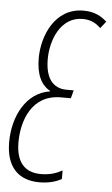

<svg xmlns="http://www.w3.org/2000/svg" viewBox="-53 -760 471 806"><g transform="rotate(5 182.5 -357.0)"><path d="M144 10C185 10 216 0 237 -12V-48C211 -34 185 -25 147 -25C80 -25 42 -65 42 -150C42 -239 79 -353 203 -353H245L254 -387H224C165 -387 134 -430 134 -508C134 -589 173 -689 266 -689C301 -689 324 -675 342 -657L365 -686C342 -707 314 -724 266 -724C145 -724 96 -602 96 -509C96 -439 118 -396 156 -376L155 -374C57 -359 3 -258 3 -147C3 -44 54 10 144 10Z"/></g></svg>

Font: Noto Sans ExtraCondensed ExtraLight
Style: Italic
Weight: 200
Width: 2
Italic angle: -12°
Designer: Monotype Design Team
Foundry: Monotype Imaging Inc.
Version: Version 2.013